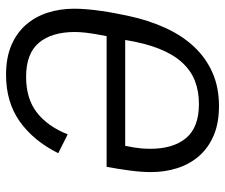

<svg xmlns="http://www.w3.org/2000/svg" viewBox="-76 -674 762 651"><g transform="rotate(-90 305.5 -349.0)"><path d="M271 12Q213 12 171 -6Q129 -24 101.5 -55.5Q74 -87 60.5 -129Q47 -171 47 -219Q47 -251 52.5 -292Q58 -333 65 -369H508Q517 -415 519.5 -438Q522 -461 522 -477Q522 -555 485.5 -598.5Q449 -642 370 -642Q296 -642 249 -605.5Q202 -569 175 -501L111 -533Q153 -617 218.5 -663.5Q284 -710 377 -710Q435 -710 477 -692Q519 -674 546.5 -642.5Q574 -611 587.5 -569Q601 -527 601 -479Q601 -459 599 -435.5Q597 -412 593.5 -387.5Q590 -363 585.5 -339.5Q581 -316 577 -297Q562 -227 536 -170Q510 -113 472 -72.5Q434 -32 384 -10Q334 12 271 12ZM278 -56Q321 -56 356 -69.5Q391 -83 418.5 -113Q446 -143 465 -190.5Q484 -238 495 -306H136Q129 -271 127.5 -253Q126 -235 126 -221Q126 -143 162.5 -99.5Q199 -56 278 -56Z"/></g></svg>

Font: IBM Plex Sans Condensed
Style: Italic
Weight: 400
Width: 3
Italic angle: -11°
Designer: Mike Abbink, Paul van der Laan, Pieter van Rosmalen
Foundry: Bold Monday
Version: Version 1.3